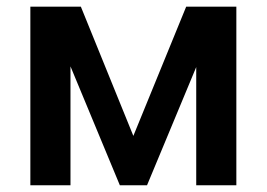

<svg xmlns="http://www.w3.org/2000/svg" viewBox="-20 -548 791 568"><path d="M219.2 -528.3H69.8V0H188.5V-351.6L334.5 0H415L560.5 -349.6V0H679.2V-528.3H530.8L374.5 -146Z"/></svg>

Font: Roboto Medium
Style: Regular
Weight: 500
Designer: Google
Version: Version 2.137; 2017